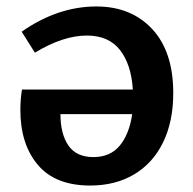

<svg xmlns="http://www.w3.org/2000/svg" viewBox="-20 -563 598 594"><path d="M516 -275Q516 -187 484.5 -122.5Q453 -58 395 -23.5Q337 11 259 11Q151 11 97 -53Q43 -117 43 -223Q43 -256 48 -286H391Q386 -364 351 -408.5Q316 -453 249 -453Q175 -453 88 -400L47 -465Q159 -543 278 -543Q386 -543 451 -473Q516 -403 516 -275ZM389 -210H167Q167 -149 191.5 -113Q216 -77 269 -77Q321 -77 350.5 -112.5Q380 -148 389 -210Z"/></svg>

Font: Bitter Pro SemiBold
Style: Regular
Weight: 600
Designer: Sol Matas, and Bitter project Authors
Foundry: Sol Matas
Version: Version 1.010